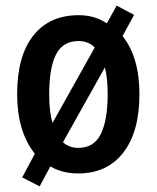

<svg xmlns="http://www.w3.org/2000/svg" viewBox="-20 -607 559 683"><path d="M476 -272Q476 -138 418.5 -64Q361 10 258 10Q202 10 159 -15L121 56L59 24L104 -60Q41 -139 41 -272Q41 -408 98.5 -480.5Q156 -553 260 -553Q317 -553 360 -524L395 -587L457 -554L416 -479Q476 -403 476 -272ZM155 -272Q155 -207 167 -170L317 -438Q295 -461 259 -461Q204 -461 179.5 -413.5Q155 -366 155 -272ZM363 -272Q363 -301 360.5 -325Q358 -349 353 -367L204 -101Q226 -81 259 -81Q314 -81 338.5 -130Q363 -179 363 -272Z"/></svg>

Font: Noto Sans Khmer UI Condensed SemiBold
Style: Regular
Weight: 600
Width: 3
Designer: Danh Hong and the Monotype Design Team
Foundry: Monotype Imaging Inc.
Version: Version 2.002; ttfautohint (v1.8.4.7-5d5b)